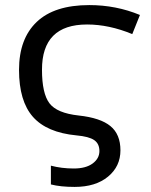

<svg xmlns="http://www.w3.org/2000/svg" viewBox="-20 -566 595 759"><path d="M324.2 -469.2Q145.5 -469.2 146 -290Q146 -196.8 175.5 -157.7Q205.1 -118.7 291 -109.4Q377 -100.1 416.5 -67.6Q456.1 -35.2 456.1 28.3Q456.1 91.8 407 132.3Q357.9 172.9 274.9 172.9Q219.2 172.9 181.2 163.1V88.9Q223.6 100.1 271.5 100.1Q319.3 100.1 346.2 80.3Q373 60.5 373 31.2Q373 2 352.3 -12.2Q331.5 -26.4 282.2 -30.8Q165 -42 110.1 -104.2Q55.2 -166.5 55.2 -289.6Q55.2 -412.6 125 -479.2Q194.8 -545.9 333 -545.9Q439 -545.9 533.2 -506.8L502.9 -431.2Q411.1 -469.2 324.2 -469.2Z"/></svg>

Font: NotoSans
Style: Regular
Weight: 400
Designer: Monotype Design team
Foundry: Monotype Imaging Inc.
Version: Version 1.04